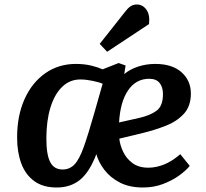

<svg xmlns="http://www.w3.org/2000/svg" viewBox="-20 -819 917 853"><path d="M670 -535Q745 -535 786.5 -498Q828 -461 828 -403Q828 -347 796.5 -313Q765 -279 716 -260Q667 -241 614 -228L510 -203Q513 -175 527 -145Q541 -115 568.5 -94.5Q596 -74 639 -74Q673 -74 708.5 -88Q744 -102 781 -134L823 -82Q806 -61 775.5 -39Q745 -17 704 -1.5Q663 14 615 14Q555 14 512.5 -8Q470 -30 444 -64Q418 -98 408 -134Q378 -55 336 -20.5Q294 14 232 14Q171 14 132 -14.5Q93 -43 74.5 -93Q56 -143 56 -208Q56 -305 89 -378.5Q122 -452 181 -493.5Q240 -535 317 -535Q355 -535 385.5 -527.5Q416 -520 436 -511L507 -539L538 -528L532 -490Q557 -511 593 -523Q629 -535 670 -535ZM704 -401Q704 -432 689 -450.5Q674 -469 643 -469Q584 -469 549 -417.5Q514 -366 509 -275L598 -295Q647 -306 675.5 -327Q704 -348 704 -401ZM258 -66Q290 -66 311.5 -89Q333 -112 352.5 -167Q372 -222 399 -317L436 -447Q420 -454 390.5 -460Q361 -466 337 -466Q290 -466 256 -433Q222 -400 204 -341Q186 -282 186 -204Q186 -132 203 -99Q220 -66 258 -66ZM536 -767Q548 -783 560 -791Q572 -799 588 -799Q614 -799 630.5 -776Q647 -753 642 -712L456 -589L423 -624Z"/></svg>

Font: Literata 7pt SemiBold
Style: Italic
Weight: 600
Italic angle: -2°
Designer: Latin by Veronika Burian and Jose Scaglione. Greek by Irene Vlachou. Cyrillic by Vera Evstafieva
Foundry: TypeTogether
Version: Version 3.002